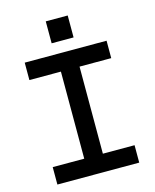

<svg xmlns="http://www.w3.org/2000/svg" viewBox="-130 -978 859 1065"><g transform="rotate(-15 300.0 -445.5)"><path d="M65 -700V-600H246V-100H65V0H535V-100H353V-600H535V-700ZM237 -765V-891H363V-765Z"/></g></svg>

Font: Kode Mono SemiBold
Style: Regular
Weight: 600
Monospace: yes
Designer: Isa Ozler
Foundry: Kadena LLC
Version: Version 1.206;gftools[0.9.28]